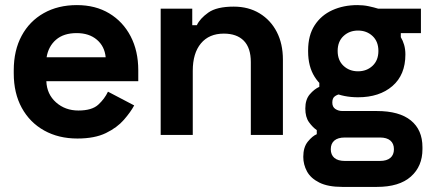

<svg xmlns="http://www.w3.org/2000/svg" viewBox="-20 -530 1689 754"><path d="M34 -242V-254Q34 -332 65 -389.5Q96 -447 152 -478.5Q208 -510 282 -510Q355 -510 409 -477.5Q463 -445 493 -387.5Q523 -330 523 -254V-211H162Q164 -160 200 -128Q236 -96 288 -96Q341 -96 366 -119Q391 -142 404 -170L507 -116Q493 -90 466.5 -59.5Q440 -29 396 -7.5Q352 14 284 14Q210 14 153.5 -17.5Q97 -49 65.5 -106.5Q34 -164 34 -242ZM395 -305Q391 -348 360.5 -374Q330 -400 281 -400Q230 -400 200 -374Q170 -348 163 -305Z M611 0V-496H735V-431H753Q765 -457 798 -480.5Q831 -504 898 -504Q956 -504 999.5 -477.5Q1043 -451 1067 -404.5Q1091 -358 1091 -296V0H965V-286Q965 -342 937.5 -370Q910 -398 859 -398Q801 -398 769 -359.5Q737 -321 737 -252V0Z M1324 204Q1268 204 1234 187Q1200 170 1185.5 143Q1171 116 1171 86Q1171 48 1189 26Q1207 4 1224 -3V-19Q1208 -30 1193.5 -50Q1179 -70 1179 -104Q1179 -139 1196.5 -159.5Q1214 -180 1234 -189V-205L1314 -160Q1303 -158 1294 -151Q1285 -144 1285 -127Q1285 -110 1297 -102Q1309 -94 1325 -94H1460Q1548 -94 1593.5 -57Q1639 -20 1639 48V56Q1639 123 1593.5 163.5Q1548 204 1460 204ZM1472 102Q1499 102 1513 90Q1527 78 1527 56Q1527 34 1513 22Q1499 10 1472 10H1334Q1307 10 1293 22Q1279 34 1279 56Q1279 78 1293 90Q1307 102 1334 102ZM1466 -330Q1466 -367 1443 -388.5Q1420 -410 1386 -410Q1352 -410 1329 -388.5Q1306 -367 1306 -330Q1306 -293 1329 -271.5Q1352 -250 1386 -250Q1420 -250 1443 -271.5Q1466 -293 1466 -330ZM1190 -328V-332Q1190 -391 1215.5 -430.5Q1241 -470 1285 -490Q1329 -510 1384 -510Q1407 -510 1428 -505.5Q1449 -501 1465 -496H1633V-400H1554V-384Q1562 -371 1567 -354Q1572 -337 1572 -316Q1572 -236 1521 -192Q1470 -148 1386 -148Q1330 -148 1285.5 -168Q1241 -188 1215.5 -228.5Q1190 -269 1190 -328Z"/></svg>

Font: Space Grotesk Frontify
Style: Bold
Weight: 700
Designer: Florian Karsten
Version: Version 2.000